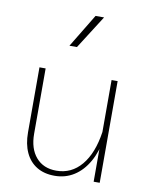

<svg xmlns="http://www.w3.org/2000/svg" viewBox="-86 -830 707 899"><g transform="rotate(10 267.5 -380.5)"><path d="M420.9 -483.4V-151.4V0H449.7V-483.4ZM78.1 -174.3Q78.1 -118.7 96.7 -78.6Q115.2 -38.6 150.4 -17.1Q185.5 4.4 235.4 4.4Q286.6 4.4 327.4 -21.5Q368.2 -47.4 395.8 -95.9Q423.3 -144.5 434.1 -212.4L420.9 -236.3Q405.8 -133.3 358.4 -76.9Q311 -20.5 239.3 -20.5Q177.7 -20.5 142.6 -61.3Q107.4 -102.1 107.4 -173.3V-483.4H78.1ZM294.9 -766.1 198.7 -607.4H234.4L335.4 -766.1Z"/></g></svg>

Font: Estedad-FD-VF Thin
Style: Regular
Weight: 100
Designer: Amin Abedi
Version: Version 5.0